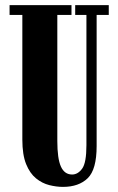

<svg xmlns="http://www.w3.org/2000/svg" viewBox="-20 -720 462 752"><path d="M226.5 12Q201 12 173 5Q145 -2 121 -21.5Q97 -41 82.2 -77.5Q67.5 -114 67.5 -173V-661.5H17.5V-700H260V-661.5H204.5V-167.5Q204.5 -99 218.5 -67.8Q232.5 -36.5 262.5 -36.5Q285 -36.5 301.8 -59.5Q318.5 -82.5 318.5 -151.5V-661.5H274.5V-700H406V-661.5H358.5V-148Q358.5 -56 323.5 -22Q288.5 12 226.5 12Z"/></svg>

Font: Imbue 10pt ExtraBold
Style: Regular
Weight: 800
Designer: Tyler Finck
Foundry: Etcetera Type Company
Version: Version 1.102; ttfautohint (v1.8.3)